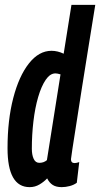

<svg xmlns="http://www.w3.org/2000/svg" viewBox="-20 -760 412 790"><path d="M234 10Q211 10 197 1Q183 -8 174 -26Q161 -12 142.5 -1Q124 10 102 10Q11 10 11 -150Q11 -266 34.5 -356.5Q58 -447 99 -499Q140 -551 192 -551Q217 -551 242 -539L274 -740H372Q358 -652 343.5 -563.5Q329 -475 316.5 -394.5Q304 -314 294 -250Q284 -186 278 -147.5Q272 -109 272 -105Q272 -89 287 -89Q294 -89 306 -93L296 -8Q284 1 267 5.5Q250 10 234 10ZM142 -90Q160 -90 173 -101L229 -454Q216 -458 208 -458Q186 -458 168 -431.5Q150 -405 137 -360.5Q124 -316 117.5 -260.5Q111 -205 111 -148Q111 -123 118.5 -106.5Q126 -90 142 -90Z"/></svg>

Font: Georama Extra Condensed SemiBold
Style: Italic
Weight: 600
Width: 2
Italic angle: -9°
Designer: Jean-Baptiste Levee
Foundry: Production Type
Version: Version 1.000